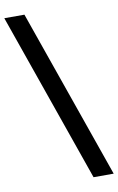

<svg xmlns="http://www.w3.org/2000/svg" viewBox="-142 -896 645 1051"><g transform="rotate(-10 181.0 -371.0)"><path d="M-40 -841.8H71.8L401.9 100.1H290Z"/></g></svg>

Font: Montserrat SemiBold
Style: Regular
Weight: 600
Designer: Julieta Ulanovsky
Foundry: Julieta Ulanovsky
Version: Version 7.200